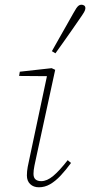

<svg xmlns="http://www.w3.org/2000/svg" viewBox="-20 -783 382 814"><path d="M94 -39Q94 -57 97.5 -75.5Q101 -94 106 -116L182 -474L188 -460L61 -461L64 -479L199 -494L214 -487L134 -118Q130 -100 126 -80.5Q122 -61 122 -46Q122 -30 130.5 -22.5Q139 -15 155 -15Q179 -15 205.5 -37Q232 -59 267 -104L281 -92Q259 -62 237 -38.5Q215 -15 192.5 -2Q170 11 145 11Q122 11 108 -2.5Q94 -16 94 -39ZM200 -566Q215 -593 231 -621Q247 -649 262.5 -676.5Q278 -704 291 -727Q298 -740 303.5 -748Q309 -756 314 -759.5Q319 -763 325 -763Q332 -763 337 -759.5Q342 -756 342 -748Q342 -741 336.5 -731.5Q331 -722 317 -702Q303 -681 285.5 -656.5Q268 -632 250 -606Q232 -580 215 -557Z"/></svg>

Font: Source Serif 4 ExtraLight
Style: Italic
Weight: 250
Italic angle: -12°
Designer: Frank Grießhammer
Foundry: Adobe Systems Incorporated
Version: Version 4.004;hotconv 1.0.116;makeotfexe 2.5.65601